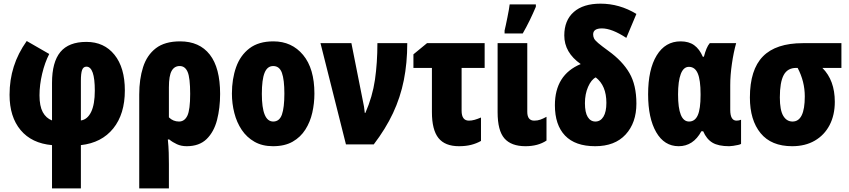

<svg xmlns="http://www.w3.org/2000/svg" viewBox="-20 -789 4639 1049"><path d="M126 -564.9 249 -494.1Q225.1 -447.8 210.4 -386.5Q195.8 -325.2 195.8 -268.1Q195.8 -209.5 213.6 -176.5Q231.4 -143.6 264.2 -130.9V-335.9Q264.2 -449.7 309.8 -504.9Q355.5 -560.1 452.1 -560.1Q548.8 -560.1 605.5 -489.7Q662.1 -419.4 662.1 -294.9Q662.1 -166 598.9 -87.4Q535.6 -8.8 421.9 3.9V240.2H264.2V3.9Q153.3 -5.9 92.8 -78.1Q32.2 -150.4 32.2 -271Q32.2 -352.5 55.2 -425Q78.1 -497.6 126 -564.9ZM452.1 -424.8Q435.1 -424.8 428.5 -406.5Q421.9 -388.2 421.9 -347.2V-130.9Q457.5 -135.7 477.8 -177.2Q498 -218.8 498 -293.9Q498 -424.8 452.1 -424.8Z M1182.6 -275.9Q1182.6 -198.7 1165.8 -133.5Q1148.9 -68.4 1108.9 -29.3Q1068.8 9.8 1000 9.8Q970.2 9.8 946.8 -1Q923.3 -11.7 904.8 -26.9H897Q900.9 11.2 901.9 45.9Q902.8 80.6 902.8 106.9V240.2H740.7V-272.9Q740.7 -356.4 761.7 -422.1Q782.7 -487.8 831.5 -525.4Q880.4 -563 963.9 -563Q1069.8 -563 1126.2 -490.7Q1182.6 -418.5 1182.6 -275.9ZM961.9 -428.2Q932.6 -428.2 917.7 -401.6Q902.8 -375 902.8 -312V-147.9Q925.8 -125 958 -125Q988.3 -125 1003.7 -157Q1019 -189 1019 -275.9Q1019 -363.8 1005.1 -396Q991.2 -428.2 961.9 -428.2Z M1697.8 -277.8Q1697.8 -224.6 1686.3 -173.6Q1674.8 -122.6 1648.4 -81.1Q1622.1 -39.6 1578.9 -14.9Q1535.6 9.8 1471.7 9.8Q1413.1 9.8 1370.6 -14.4Q1328.1 -38.6 1300.8 -79.3Q1273.4 -120.1 1260.3 -171.6Q1247.1 -223.1 1247.1 -277.8Q1247.1 -357.4 1270 -422.1Q1293 -486.8 1343 -524.9Q1393.1 -563 1473.6 -563Q1574.2 -563 1636 -488.8Q1697.8 -414.6 1697.8 -277.8ZM1410.6 -275.9Q1410.6 -125 1472.7 -125Q1506.8 -125 1520.3 -163.1Q1533.7 -201.2 1533.7 -277.8Q1533.7 -353.5 1520.3 -390.9Q1506.8 -428.2 1472.7 -428.2Q1440.4 -428.2 1425.5 -391.1Q1410.6 -354 1410.6 -275.9Z M1731 -553.2H1899.9L1961.9 -241.2Q1965.8 -223.6 1968.8 -206.3Q1971.7 -189 1973.1 -171.9H1976.1Q2015.1 -260.7 2028.6 -353.3Q2042 -445.8 2042 -553.2H2205.1Q2205.1 -444.8 2186.3 -350.8Q2167.5 -256.8 2127.2 -170.9Q2086.9 -85 2022 0H1870.1Z M2627.9 -553.2V-418H2502V-184.1Q2502 -129.9 2542 -129.9Q2557.1 -129.9 2573.5 -134.5Q2589.8 -139.2 2607.9 -147V-19Q2583 -4.9 2554 2.4Q2524.9 9.8 2487.8 9.8Q2411.1 9.8 2375.5 -34.9Q2339.8 -79.6 2339.8 -176.8V-418H2238.8V-492.2L2313 -553.2Z M2860.8 -553.2V-178.2Q2860.8 -129.9 2898.9 -129.9Q2917 -129.9 2932.1 -135.3Q2947.3 -140.6 2965.8 -150.9V-21Q2919.4 9.8 2851.1 9.8Q2772.9 9.8 2735.8 -33Q2698.7 -75.7 2698.7 -175.8V-553.2ZM2736.8 -606V-622.1Q2739.3 -631.3 2743.4 -651.1Q2747.6 -670.9 2752.2 -693.6Q2756.8 -716.3 2760.3 -736.1Q2763.7 -755.9 2764.6 -765.1H2907.7V-752Q2892.6 -716.3 2874.8 -679.4Q2856.9 -642.6 2835.9 -606Z M3260.7 -769Q3364.7 -769 3457 -712.9L3401.9 -582Q3322.8 -633.8 3269 -633.8Q3220.7 -633.8 3220.7 -601.1Q3220.7 -589.4 3225.6 -579.1Q3230.5 -568.8 3248.3 -553.7Q3266.1 -538.6 3303.7 -511.2Q3380.9 -455.6 3418.9 -389.9Q3457 -324.2 3457 -223.1Q3457 -118.2 3398.2 -54.2Q3339.4 9.8 3231.9 9.8Q3122.6 9.8 3067.1 -48.3Q3011.7 -106.4 3011.7 -213.9Q3011.7 -380.4 3152.8 -439Q3063 -502 3063 -595.2Q3063 -677.7 3114.7 -723.4Q3166.5 -769 3260.7 -769ZM3234.9 -366.2Q3210.4 -354 3193.1 -314.7Q3175.8 -275.4 3175.8 -225.1Q3175.8 -174.3 3191.2 -149.7Q3206.5 -125 3232.9 -125Q3260.7 -125 3276.9 -151.4Q3293 -177.7 3293 -227.1Q3293 -321.3 3234.9 -366.2Z M3688 9.8Q3609.4 9.8 3565.2 -66.7Q3521 -143.1 3521 -273.9Q3521 -409.7 3567.9 -486.3Q3614.7 -563 3698.7 -563Q3743.7 -563 3772.7 -542Q3801.8 -521 3819.8 -479H3825.7Q3832.5 -504.9 3840.3 -523.4Q3848.1 -542 3857.9 -553.2H4002Q3987.8 -502.9 3978.8 -440.4Q3969.7 -377.9 3969.7 -324.2V-189Q3969.7 -129.9 4003.9 -129.9Q4017.6 -129.9 4028.8 -134.8V-2.9Q4025.4 0 4012.7 2.9Q4000 5.9 3985.8 7.8Q3971.7 9.8 3963.9 9.8Q3904.8 9.8 3872.6 -9.5Q3840.3 -28.8 3821.8 -71.8H3812Q3767.6 9.8 3688 9.8ZM3744.6 -125Q3776.9 -125 3792.2 -159.2Q3807.6 -193.4 3807.6 -270V-274.9Q3807.6 -352.1 3792.2 -387.9Q3776.9 -423.8 3743.7 -423.8Q3714.4 -423.8 3699.5 -384.8Q3684.6 -345.7 3684.6 -272.9Q3684.6 -125 3744.6 -125Z M4541 -232.9Q4541 -160.2 4512.5 -105.5Q4483.9 -50.8 4431.6 -20.5Q4379.4 9.8 4308.1 9.8Q4193.8 9.8 4135.5 -61.5Q4077.1 -132.8 4077.1 -255.9Q4077.1 -408.2 4148.2 -480.7Q4219.2 -553.2 4366.7 -553.2H4577.1V-418H4473.1Q4541 -350.1 4541 -232.9ZM4240.7 -256.8Q4240.7 -187.5 4259.3 -156.2Q4277.8 -125 4310.1 -125Q4377 -125 4377 -262.2Q4377 -344.2 4337.9 -418H4330.1Q4282.7 -418 4261.7 -378.9Q4240.7 -339.8 4240.7 -256.8Z"/></svg>

Font: Open Sans Condensed ExtraBold
Style: Regular
Weight: 800
Width: 3
Designer: Monotype Design Team
Foundry: Monotype Imaging Inc.
Version: Version 3.000; ttfautohint (v1.8.4)